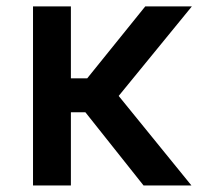

<svg xmlns="http://www.w3.org/2000/svg" viewBox="-20 -565 684 585"><path d="M563.2 0H417.3L240.1 -223H196V0H80.6V-545.5H196V-326.3H245.7L422.6 -545.5H564.6L341.6 -272.7Z"/></svg>

Font: Linik Sans Medium
Style: Regular
Weight: 500
Designer: Rasmus Andersson (font), Cristiano Sobral (main changes)
Foundry: rsms
Version: Version 3.018;June 1, 2022;FontCreator 14.0.0.2814 64-bit; t